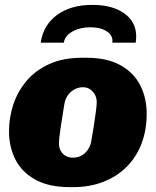

<svg xmlns="http://www.w3.org/2000/svg" viewBox="-20 -758 640 788"><path d="M266 10Q181 10 125.5 -20.5Q70 -51 43.5 -103Q17 -155 17 -219Q17 -275 34.5 -328.5Q52 -382 88.5 -425.5Q125 -469 182 -495Q239 -521 318 -521H335Q419 -521 474 -490.5Q529 -460 555.5 -408Q582 -356 582 -291Q582 -223 560.5 -167.5Q539 -112 499 -72.5Q459 -33 403.5 -11.5Q348 10 281 10ZM279 -111Q310 -111 330.5 -131.5Q351 -152 355 -181Q360 -209 365 -241Q370 -273 373.5 -300Q377 -327 377 -339Q377 -355 370 -368.5Q363 -382 350.5 -391Q338 -400 320 -400Q301 -400 284.5 -390.5Q268 -381 257.5 -365.5Q247 -350 244 -330Q235 -275 228.5 -232Q222 -189 222 -169Q222 -152 229.5 -138.5Q237 -125 250 -118Q263 -111 279 -111ZM147 -583Q158 -656 214.5 -697Q271 -738 359 -738Q448 -738 498 -697Q548 -656 537 -583H441Q445 -611 419.5 -628.5Q394 -646 351 -646Q308 -646 277 -628.5Q246 -611 242 -583Z"/></svg>

Font: Chivo Mono Medium Black
Style: Italic
Weight: 900
Italic angle: -8.05°
Monospace: yes
Version: Version 1.008